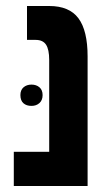

<svg xmlns="http://www.w3.org/2000/svg" viewBox="-20 -620 368 640"><path d="M26 -114H144V-420Q144 -455 133.5 -471Q123 -487 99 -487H70V-600H144Q211 -600 241.5 -559Q272 -518 272 -432V0H26ZM85 -338Q101 -338 111.5 -329Q122 -320 122 -303Q122 -286 111.5 -276.5Q101 -267 85 -267Q68 -267 58 -276Q48 -285 48 -303Q48 -320 58.5 -329Q69 -338 85 -338Z"/></svg>

Font: Noto Sans Hebrew Cond
Style: Bold
Weight: 700
Width: 2
Designer: Monotype Design Team
Foundry: Monotype Imaging Inc.
Version: Version 1.000